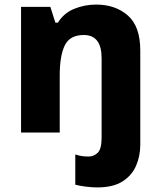

<svg xmlns="http://www.w3.org/2000/svg" viewBox="-20 -579 703 839"><path d="M405 240Q382 240 354.5 236.5Q327 233 309 228V96Q325 101 337.5 103Q350 105 367 105Q390 105 407 88.5Q424 72 424 22V-325Q424 -426 346 -426Q285 -426 263 -380.5Q241 -335 241 -250V0H72V-549H200L222 -480H233Q259 -522 304.5 -540.5Q350 -559 400 -559Q484 -559 538.5 -511.5Q593 -464 593 -358V53Q593 103 574.5 145.5Q556 188 515 214Q474 240 405 240Z"/></svg>

Font: Noto Sans Gujarati ExtraBold
Style: Regular
Weight: 800
Designer: Jelle Bosma - Monotype Design Team, Universal Thirst
Foundry: Monotype Imaging Inc.
Version: Version 2.106; ttfautohint (v1.8.4.7-5d5b)